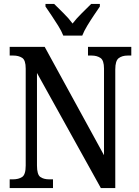

<svg xmlns="http://www.w3.org/2000/svg" viewBox="-20 -951 704 971"><path d="M29 0V-44H45Q74 -44 92 -56Q110 -68 110 -114V-604Q110 -647 92 -658.5Q74 -670 48 -670H29V-714H206L506 -166V-604Q506 -646 488 -658Q470 -670 444 -670H425V-714H644V-670H625Q598 -670 580.5 -657Q563 -644 563 -600V0H490L167 -582V-114Q167 -68 184 -56Q201 -44 229 -44H248V0ZM300 -771Q291 -794 274.5 -820.5Q258 -847 240.5 -873Q223 -899 210 -918V-931H254Q276 -909 302 -883.5Q328 -858 347 -832Q367 -858 393 -883.5Q419 -909 441 -931H485V-918Q472 -899 454.5 -873Q437 -847 421 -820.5Q405 -794 396 -771Z"/></svg>

Font: Noto Serif Tamil Condensed Medium
Style: Regular
Weight: 500
Width: 3
Designer: Indian Type Foundry, Tom Grace, and the Monotype Design Team
Foundry: Monotype Imaging Inc.
Version: Version 2.004; ttfautohint (v1.8.4.7-5d5b)